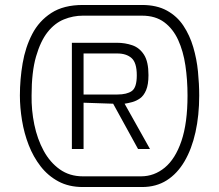

<svg xmlns="http://www.w3.org/2000/svg" viewBox="-20 -752 881 772"><path d="M313 0Q257 0 215 -22.5Q173 -45 143.5 -83Q114 -121 95.5 -168.5Q77 -216 68.5 -268Q60 -320 60 -368Q60 -433 71 -497.5Q82 -562 109.5 -615Q137 -668 186.5 -700Q236 -732 313 -732H551Q610 -732 651 -709.5Q692 -687 717.5 -648.5Q743 -610 757 -562.5Q771 -515 776 -464.5Q781 -414 781 -368Q781 -288 766 -220.5Q751 -153 722 -103.5Q693 -54 650.5 -27Q608 0 551 0ZM313 -43H547Q600 -43 642.5 -78Q685 -113 709.5 -185Q734 -257 734 -368Q734 -431 725.5 -488.5Q717 -546 696.5 -591Q676 -636 640.5 -662.5Q605 -689 551 -689H313Q274 -689 237 -674Q200 -659 171.5 -623Q143 -587 125 -525Q107 -463 107 -368Q106 -309 118 -251Q130 -193 155.5 -146Q181 -99 220.5 -71Q260 -43 313 -43ZM269 -153V-580H450Q483 -580 512 -570Q541 -560 559 -532Q577 -504 577 -450Q577 -412 567.5 -389.5Q558 -367 543 -356.5Q528 -346 511.5 -341.5Q495 -337 481 -335L583 -153H535L435 -335L316 -339V-153ZM316 -372H452Q490 -372 510 -386Q530 -400 530 -449Q530 -500 509 -518.5Q488 -537 452 -537H316Z"/></svg>

Font: Exo Thin
Style: Regular
Weight: 400
Version: Version 2.000